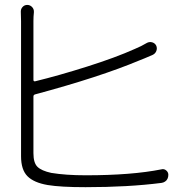

<svg xmlns="http://www.w3.org/2000/svg" viewBox="-20 -778 782 788"><path d="M124 -390.6Q117.2 -388.7 117.2 -381.8V-149.4Q117.2 -109.4 133.8 -93.3Q150.4 -77.1 190.4 -68.4Q250 -58.6 332 -58.6Q520.5 -58.6 642.6 -83Q653.3 -85.9 662.1 -78.6Q670.9 -71.3 670.9 -60.5Q670.9 -51.8 667.5 -44.4Q664.1 -37.1 657.2 -32.7Q650.4 -28.3 642.6 -27.3Q505.9 -9.8 331.1 -9.8Q228.5 -9.8 175.8 -18.6Q119.1 -28.3 92.8 -54.7Q66.4 -81.1 66.4 -136.7V-691.4L65.4 -730.5Q65.4 -741.2 72.3 -749Q80.1 -757.8 91.8 -757.8Q103.5 -757.8 111.8 -749Q120.1 -740.2 119.1 -727.5Q117.2 -710 117.2 -691.4V-450.2Q117.2 -443.4 124 -444.3Q220.7 -467.8 337.9 -504.9Q455.1 -542 533.2 -577.1Q559.6 -587.9 584 -602.5Q594.7 -607.4 605.5 -604Q616.2 -600.6 621.1 -590.8Q626 -580.1 621.6 -568.8Q617.2 -557.6 606.4 -552.7Q568.4 -536.1 552.7 -530.3Q389.6 -461.9 124 -390.6Z"/></svg>

Font: Gen Jyuu Gothic P Light
Style: Regular
Weight: 200
Designer: [Source Han Sans]
Ryoko NISHIZUKA  (kana & ideographs); Paul D. Hunt (Latin, Greek & Cyrillic); Wenlong ZHANG  (bopomofo
Version: Version 1.002.20150607